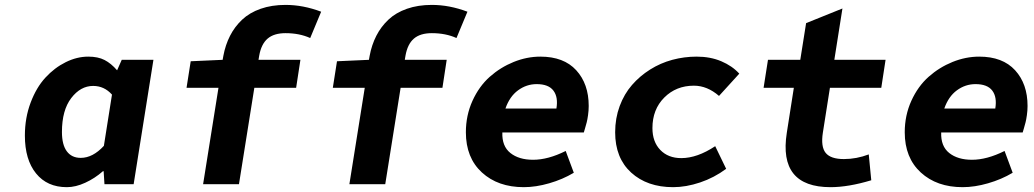

<svg xmlns="http://www.w3.org/2000/svg" viewBox="-20 -755 4237 787"><path d="M253.9 12.2Q173.3 12.2 127.7 -44.2Q82 -100.6 82 -199.2Q82 -272 105.5 -334.2Q128.9 -396.5 166.3 -437Q203.6 -477.5 249.5 -500.2Q295.4 -522.9 341.8 -522.9Q381.8 -522.9 408.7 -509Q435.5 -495.1 460 -466.8L479 -509.8H608.9L527.8 0H408.2L404.8 -53.2H401.9Q368.7 -23.9 329.3 -5.9Q290 12.2 253.9 12.2ZM311 -107.9Q360.4 -107.9 405.8 -157.2L439 -367.2Q407.2 -402.8 361.8 -402.8Q310.1 -402.8 272 -353Q233.9 -303.2 233.9 -213.9Q233.9 -161.6 253.9 -134.8Q273.9 -107.9 311 -107.9Z M812.5 0 875.5 -395H744.6L761.7 -503.9L892.6 -509.8L895.5 -525.9Q903.8 -570.8 922.9 -608.2Q941.9 -645.5 972.4 -674.3Q1002.9 -703.1 1048.3 -719Q1093.8 -734.9 1150.4 -734.9Q1222.7 -734.9 1296.4 -707L1251.5 -599.1Q1207.5 -619.1 1150.4 -619.1Q1103 -619.1 1076.9 -596.7Q1050.8 -574.2 1042.5 -526.9L1039.6 -509.8H1211.4L1193.8 -395H1022.5L959.5 0Z M1412.1 0 1475.1 -395H1344.2L1361.3 -503.9L1492.2 -509.8L1495.1 -525.9Q1503.4 -570.8 1522.5 -608.2Q1541.5 -645.5 1572 -674.3Q1602.5 -703.1 1647.9 -719Q1693.4 -734.9 1750 -734.9Q1822.3 -734.9 1896 -707L1851.1 -599.1Q1807.1 -619.1 1750 -619.1Q1702.6 -619.1 1676.5 -596.7Q1650.4 -574.2 1642.1 -526.9L1639.2 -509.8H1811L1793.5 -395H1622.1L1559.1 0Z M2127 12.2Q2021 12.2 1955.3 -48.1Q1889.6 -108.4 1889.6 -212.9Q1889.6 -282.2 1916.7 -341.8Q1943.8 -401.4 1987.5 -440.2Q2031.2 -479 2085.4 -501Q2139.6 -522.9 2194.8 -522.9Q2291 -522.9 2342 -467Q2393.1 -411.1 2393.1 -320.8Q2393.1 -302.2 2390.4 -283.2Q2387.7 -264.2 2385 -253.9Q2382.3 -243.7 2377.9 -228.5Q2373.5 -213.4 2373 -211.9H2039.1Q2037.1 -155.8 2072 -127.9Q2106.9 -100.1 2165 -100.1Q2226.6 -100.1 2298.8 -136.2L2332 -46.9Q2286.1 -19.5 2231.2 -3.7Q2176.3 12.2 2127 12.2ZM2051.8 -310.1H2260.7Q2268.6 -356.9 2248.5 -383.5Q2228.5 -410.2 2179.7 -410.2Q2138.2 -410.2 2103.5 -384.8Q2068.8 -359.4 2051.8 -310.1Z M2739.3 12.2Q2632.8 12.2 2567.1 -47.6Q2501.5 -107.4 2501.5 -212.9Q2501.5 -270 2520 -320.1Q2538.6 -370.1 2570.6 -406.7Q2602.5 -443.4 2644.8 -470Q2687 -496.6 2735.8 -509.8Q2784.7 -522.9 2835.4 -522.9Q2891.6 -522.9 2936.5 -503.9Q2981.4 -484.9 3010.3 -453.1L2927.2 -361.8Q2878.9 -403.8 2824.2 -403.8Q2751.5 -403.8 2702.9 -355.2Q2654.3 -306.6 2654.3 -230Q2654.3 -173.8 2686.5 -140.4Q2718.8 -106.9 2772.5 -106.9Q2837.9 -106.9 2911.6 -155.8L2956.5 -63Q2907.2 -26.4 2849.6 -7.1Q2792 12.2 2739.3 12.2Z M3384.3 12.2Q3169.9 12.2 3205.1 -210.9L3233.9 -395H3109.9L3127.9 -509.8H3260.3L3284.2 -660.2L3433.1 -720.2L3399.9 -509.8H3609.9L3592.3 -395H3381.8L3353 -211.9Q3343.8 -153.8 3364.3 -128.4Q3384.8 -103 3439 -103Q3490.7 -103 3541 -122.1L3551.3 -16.1Q3457.5 12.2 3384.3 12.2Z M3925.8 12.2Q3819.8 12.2 3754.2 -48.1Q3688.5 -108.4 3688.5 -212.9Q3688.5 -282.2 3715.6 -341.8Q3742.7 -401.4 3786.4 -440.2Q3830.1 -479 3884.3 -501Q3938.5 -522.9 3993.7 -522.9Q4089.8 -522.9 4140.9 -467Q4191.9 -411.1 4191.9 -320.8Q4191.9 -302.2 4189.2 -283.2Q4186.5 -264.2 4183.8 -253.9Q4181.2 -243.7 4176.8 -228.5Q4172.4 -213.4 4171.9 -211.9H3837.9Q3835.9 -155.8 3870.8 -127.9Q3905.8 -100.1 3963.9 -100.1Q4025.4 -100.1 4097.7 -136.2L4130.9 -46.9Q4085 -19.5 4030 -3.7Q3975.1 12.2 3925.8 12.2ZM3850.6 -310.1H4059.6Q4067.4 -356.9 4047.4 -383.5Q4027.3 -410.2 3978.5 -410.2Q3937 -410.2 3902.3 -384.8Q3867.7 -359.4 3850.6 -310.1Z"/></svg>

Font: Office Code Pro D Bold Italic
Style: Regular
Weight: 700
Italic angle: -9°
Designer: Nathan Rutzky & Paul D. Hunt
Foundry: Adobe Systems Incorporated
Version: Version 1.004;PS 001.004;hotconv 1.0.70;makeotf.lib2.5.58329